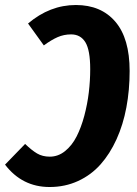

<svg xmlns="http://www.w3.org/2000/svg" viewBox="-45 -730 547 766"><path d="M257.8 -710Q358.4 -710 415.3 -643.3Q472.2 -576.7 472.2 -446.8Q472.2 -370.6 459.2 -301.5Q446.3 -232.4 419.9 -174.3Q393.6 -116.2 356 -74Q318.4 -31.7 266.4 -7.8Q214.4 16.1 152.8 16.1Q43.5 16.1 -24.9 -73.2L55.2 -155.8Q81.5 -130.4 103 -117.7Q124.5 -105 153.8 -105Q187 -105 214.6 -127.2Q242.2 -149.4 260.5 -185.3Q278.8 -221.2 291.3 -267.8Q303.7 -314.5 309.3 -361.3Q314.9 -408.2 314.9 -454.1Q314.9 -529.8 295.7 -561.3Q276.4 -592.8 238.8 -592.8Q210 -592.8 184.8 -581.8Q159.7 -570.8 129.9 -548.8L66.9 -636.2Q153.8 -710 257.8 -710Z"/></svg>

Font: Fira Sans Compressed
Style: Bold Italic
Weight: 700
Width: 3
Italic angle: -8°
Designer: Carrois Corporate & Edenspiekermann AG
Foundry: Carrois Corporate GbR & Edenspiekermann AG
Version: Version 4.203;PS 004.203;hotconv 1.0.88;makeotf.lib2.5.64775